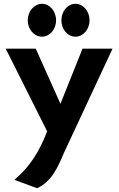

<svg xmlns="http://www.w3.org/2000/svg" viewBox="-20 -748 626 1010"><path d="M126 -641C126 -593 160 -555 201 -555C241 -555 275 -593 275 -641C275 -690 241 -728 201 -728C160 -728 126 -689 126 -641ZM303 -641C303 -593 336 -555 377 -555C417 -555 451 -593 451 -641C451 -690 417 -728 377 -728C336 -728 303 -689 303 -641ZM69 186 56 198 175 242C249 209 283 136 316 57L572 -492H414L298 -202L168 -492H10L228 -57C186 53 134 129 69 186Z"/></svg>

Font: Bluebird
Style: SfBdNrw
Weight: 700
Designer: Jasper
Foundry: Cannot Into Space Fonts
Version: Version 0.98